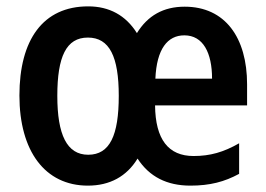

<svg xmlns="http://www.w3.org/2000/svg" viewBox="-20 -573 835 603"><path d="M560 -552C493 -552 444 -524 410 -469C375 -525 323 -553 257 -553C115 -553 41 -448 41 -273C41 -99 121 10 256 10C325 10 378 -19 412 -75C449 -18 504 10 578 10C639 10 685 -2 731 -27V-123C682 -95 640 -83 588 -83C509 -83 468 -135 467 -242H756V-308C756 -455 687 -552 560 -552ZM559 -462C618 -462 646 -407 646 -326H468C472 -419 506 -462 559 -462ZM256 -455C324 -455 353 -395 353 -272C353 -148 325 -87 257 -87C190 -87 160 -150 160 -272C160 -395 188 -455 256 -455Z"/></svg>

Font: Noto Sans Thai Cond SemBd
Style: Regular
Weight: 600
Width: 3
Designer: Monotype Design Team
Foundry: Monotype Imaging Inc.
Version: Version 2.002